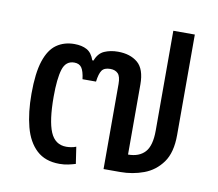

<svg xmlns="http://www.w3.org/2000/svg" viewBox="-69 -665 859 756"><g transform="rotate(10 360.0 -287.0)"><path d="M246 -334Q242 -366 232.5 -379.5Q223 -393 203 -393Q169 -393 157.5 -356Q146 -319 146 -247Q146 -151 165 -106Q184 -61 229 -61Q237 -61 247.5 -62.5Q258 -64 268 -68L278 -1Q265 3 249 6.5Q233 10 214 10Q157 10 122.5 -22Q88 -54 73 -111Q58 -168 58 -243Q58 -326 74 -374.5Q90 -423 120 -444Q150 -465 191 -465Q221 -465 241 -454Q261 -443 271 -414H276Q287 -444 311 -454.5Q335 -465 365 -465Q414 -465 444 -440Q474 -415 474 -353V-73Q518 -73 541.5 -98.5Q565 -124 565 -185V-584H651V-182Q651 -112 622.5 -72.5Q594 -33 549.5 -16.5Q505 0 456 0H389V-340Q389 -370 378 -381.5Q367 -393 347 -393Q323 -393 313.5 -379.5Q304 -366 300 -334Z"/></g></svg>

Font: Noto Sans Living
Style: Regular
Weight: 400
Designer: Monotype Design Team
Foundry: Monotype Imaging Inc.
Version: Version 2.013; ttfautohint (v1.8.4.7-5d5b)